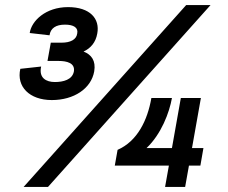

<svg xmlns="http://www.w3.org/2000/svg" viewBox="-20 -736 896 756"><path d="M184 -342C271 -342 339 -387 351 -455C358 -497 340 -521 309 -533C337 -546 357 -569 363 -604C374 -662 335 -708 248 -708C160 -708 104 -654 97 -606L175 -597C179 -625 200 -639 236 -639C270 -639 289 -627 284 -604C281 -580 257 -568 223 -568H180L167 -496H211C243 -496 276 -488 271 -455C265 -422 229 -413 196 -413C162 -413 132 -429 142 -474L60 -465C44 -395 96 -342 184 -342ZM73 0H169L809 -716H713ZM432 -84H645L630 0H709L724 -84H769L781 -153H736L771 -350H692L657 -153H557C615 -208 647 -293 657 -350H576C561 -263 521 -180 443 -146Z"/></svg>

Font: Uncut Sans Semibold
Style: Italic
Weight: 600
Italic angle: -10°
Designer: Kasper Nordkvist
Foundry: Uncut Type
Version: Version 1.111;FEAKit 1.0